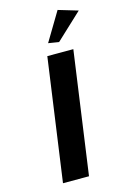

<svg xmlns="http://www.w3.org/2000/svg" viewBox="-130 -924 644 984"><g transform="rotate(-15 192.0 -432.5)"><path d="M384 -834 245 -704 189 -713 280 -865ZM215 0H77L168 -650H306Z"/></g></svg>

Font: Arsenal
Style: Bold Italic
Weight: 700
Italic angle: -9.10001°
Designer: Andrij Shevchenko
Foundry: Stairsfor
Version: Version 2.001;PS 002.001;hotconv 1.0.88;makeotf.lib2.5.64775